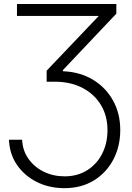

<svg xmlns="http://www.w3.org/2000/svg" viewBox="-20 -748 678 983"><path d="M25.9 -32.7H93.3Q95.7 22.5 125.5 64.7Q155.3 106.9 203.6 130.9Q252 154.8 311 154.8Q376.5 154.8 426 123.8Q475.6 92.8 502.9 39.3Q530.3 -14.2 530.3 -81.5Q530.3 -155.3 496.6 -210.7Q462.9 -266.1 403.3 -297.4Q343.8 -328.6 266.1 -329.6H218.8V-386.2L485.8 -666.5H66.9V-727.5H575.7V-678.2L302.2 -389.2V-383.3Q389.2 -379.9 455.1 -340.3Q521 -300.8 558.3 -234.1Q595.7 -167.5 595.7 -82Q595.7 1 560.5 68.4Q525.4 135.7 461.2 175.5Q397 215.3 309.6 215.3Q231.9 215.3 168.7 183.8Q105.5 152.3 67.1 96.4Q28.8 40.5 25.9 -32.7Z"/></svg>

Font: Inter Display Light
Style: Regular
Weight: 300
Designer: Rasmus Andersson
Foundry: rsms
Version: Version 4.000;git-a52131595